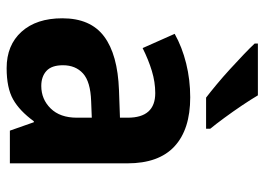

<svg xmlns="http://www.w3.org/2000/svg" viewBox="-132 -674 816 593"><g transform="rotate(90 276.5 -378.0)"><path d="M281 -557Q380 -557 432.5 -508.5Q485 -460 485 -363V0H384L358 -74H355Q323 -30 287.5 -10Q252 10 191 10Q120 10 78.5 -36Q37 -82 37 -162Q37 -249 93 -291Q149 -333 259 -337L344 -340V-364Q344 -449 268 -449Q234 -449 199.5 -438.5Q165 -428 129 -410L85 -509Q126 -532 176.5 -544.5Q227 -557 281 -557ZM293 -251Q233 -249 207.5 -226Q182 -203 182 -164Q182 -129 199.5 -113Q217 -97 246 -97Q287 -97 315.5 -126Q344 -155 344 -207V-253ZM275 -766Q288 -744 306.5 -716.5Q325 -689 344.5 -662.5Q364 -636 378 -619V-606H282Q265 -619 241.5 -638.5Q218 -658 194 -680Q170 -702 149 -722Q128 -742 115 -756V-766Z"/></g></svg>

Font: Noto Sans Armenian SemiCondensed
Style: Bold
Weight: 700
Width: 4
Designer: Monotype Design Team
Foundry: Monotype Imaging Inc.
Version: Version 2.008; ttfautohint (v1.8.4.7-5d5b)